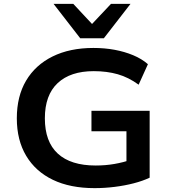

<svg xmlns="http://www.w3.org/2000/svg" viewBox="-20 -963 881 993"><path d="M469 10Q343 10 253.5 -33Q164 -76 115.5 -157Q67 -238 67 -351Q67 -465 115 -546Q163 -627 252 -671Q341 -715 463 -715Q521 -715 572.5 -705.5Q624 -696 668.5 -677.5Q713 -659 745 -631L697 -525Q645 -563 589 -579Q533 -595 465 -595Q344 -595 278 -533Q212 -471 212 -351Q212 -230 279 -168.5Q346 -107 475 -107Q525 -107 571.5 -115Q618 -123 661 -138L634 -90V-284H453V-390H754V-44Q718 -27 671.5 -15Q625 -3 573 3.5Q521 10 469 10ZM395 -765 257 -943H359L456 -839L554 -943H655L517 -765Z"/></svg>

Font: Nunito Sans 10pt SemiExpanded
Style: Bold
Weight: 700
Width: 6
Designer: Vernon Adams
Foundry: Vernon Adams
Version: Version 3.101;gftools[0.9.27]